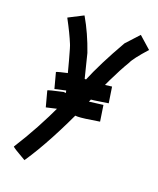

<svg xmlns="http://www.w3.org/2000/svg" viewBox="-153 -943 839 1021"><g transform="rotate(20 266.5 -432.0)"><path d="M464.8 -850.6 533.2 -790Q467.8 -716.8 457 -690.4Q394.5 -586.9 314.5 -393.6Q206.1 -153.3 113.3 -16.6L111.3 -14.6V-12.7Q37.6 -54.7 33.2 -61.5Q120.1 -197.8 191.4 -352.5L207 -381.8Q136.7 -658.2 127 -676.8Q106.4 -727.5 66.4 -801.8V-803.7L146.5 -844.7H148.4Q196.3 -762.2 230.5 -663.1L265.6 -522.5H269.5Q314 -631.3 398.4 -778.3ZM415 -540 428.7 -450.2Q335.4 -434.6 307.6 -434.6L199.7 -438.5L131.3 -422.9L107.9 -510.7Q112.3 -514.6 191.9 -532.2L307.6 -526.4ZM405.3 -432.6 418.9 -342.8Q325.7 -327.1 297.9 -327.1L189.9 -331.1L121.6 -315.4L98.1 -403.3Q102.5 -407.2 182.1 -424.8L297.9 -418.9Z"/></g></svg>

Font: ww_drahtTSB
Style: Regular
Weight: 400
Designer: Dr. Wolfgang Wiebecke
Version: Version 1.06 May 21, 2010, initial release